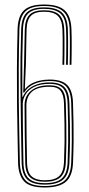

<svg xmlns="http://www.w3.org/2000/svg" viewBox="-20 -825 394 852"><path d="M178 7Q111.8 7 86.6 -20.6Q61.5 -48.2 60.2 -103.2Q59.2 -155 57.9 -219.2Q56.5 -283.5 55.6 -358.5Q54.8 -433.5 55.1 -518Q55.5 -602.5 58 -695Q59 -734.2 71.2 -758.5Q83.5 -782.8 108.9 -793.9Q134.2 -805 175 -805Q217 -805 243.4 -794Q269.8 -783 282.6 -759Q295.5 -735 297 -696Q297.8 -677.8 298 -657.5Q298.2 -637.2 298.1 -616.5Q298 -595.8 297.8 -575.8Q297.5 -555.8 297 -537.5H289Q289.5 -558 289.8 -578.1Q290 -598.2 290.1 -618.1Q290.2 -638 290 -657.5Q289.8 -677 289 -695.8Q287.8 -732.8 275.5 -755.2Q263.2 -777.8 238.6 -788.1Q214 -798.5 175 -798.5Q137 -798.5 113.4 -788Q89.8 -777.5 78.4 -754.8Q67 -732 66 -694.8Q63.8 -606.2 63.2 -526Q62.8 -445.8 63.5 -372.4Q64.2 -299 65.6 -232Q67 -165 68.2 -103Q69.5 -51.2 93 -25.4Q116.5 0.5 178 0.5Q239.2 0.5 266.6 -23.8Q294 -48 296 -103.2Q298.2 -158.2 298.6 -198.9Q299 -239.5 298.2 -278.2Q297.5 -317 296 -366.8Q294.8 -418 273.2 -441.8Q251.8 -465.5 200 -465.5Q180.2 -465.5 163 -462.2Q145.8 -459 131.4 -452.5Q117 -446 105.9 -436.4Q94.8 -426.8 87 -414H83L87 -551.2Q87.2 -557.2 87.5 -575.1Q87.8 -593 88.4 -622.8Q89 -652.5 90 -694.2Q91.2 -739.8 111 -759.6Q130.8 -779.5 175 -779.5Q221.2 -779.5 242.2 -759.9Q263.2 -740.2 265 -694.8Q265.8 -676 266 -656.1Q266.2 -636.2 266.1 -615.9Q266 -595.5 265.8 -575.8Q265.5 -556 265 -537.5H257Q257.5 -559 257.8 -580.1Q258 -601.2 258.1 -621.4Q258.2 -641.5 258 -660Q257.8 -678.5 257 -695Q255.2 -736.8 236.2 -754.9Q217.2 -773 175 -773Q135 -773 117.1 -754.8Q99.2 -736.5 98 -694.2Q97 -653 96.4 -620.8Q95.8 -588.5 95.5 -568Q95.2 -547.5 95 -541.2L90.2 -430.8H92.2Q102.2 -444 118.5 -453.1Q134.8 -462.2 155.6 -467.1Q176.5 -472 200 -472Q254.5 -472 278.5 -447.6Q302.5 -423.2 304 -367Q305.5 -316.8 306.2 -277.9Q307 -239 306.6 -198.6Q306.2 -158.2 304 -103Q301.8 -44.2 272.6 -18.6Q243.5 7 178 7ZM178 -5.8Q125.5 -5.8 101.4 -28.2Q77.2 -50.8 76 -104.2Q75.5 -130.2 74.6 -173.6Q73.8 -217 73 -269.9Q72.2 -322.8 71.5 -377.9Q70.8 -433 70.6 -483.4Q70.5 -533.8 71 -571.2Q71.2 -577.2 71.5 -590.2Q71.8 -603.2 72.4 -628.2Q73 -653.2 74 -694.8Q75 -729.5 85.5 -751Q96 -772.5 118 -782.4Q140 -792.2 175 -792.2Q229.8 -792.2 254.4 -769.8Q279 -747.2 281 -695.5Q282 -671 282.1 -643.6Q282.2 -616.2 281.9 -589.1Q281.5 -562 281 -537.5H273Q273.5 -558.2 273.8 -579.4Q274 -600.5 274.1 -621Q274.2 -641.5 274 -660.5Q273.8 -679.5 273 -695.5Q271.2 -746 247.1 -765.9Q223 -785.8 175 -785.8Q126.5 -785.8 104.9 -764.6Q83.2 -743.5 82 -694.5Q80.2 -632.8 79.8 -601.5Q79.2 -570.2 79 -561.2V-395.2H81Q90 -415.5 106.8 -429.8Q123.5 -444 147.2 -451.6Q171 -459.2 200 -459.2Q246 -459.2 266.4 -437.8Q286.8 -416.2 288 -366.5Q289.5 -316 290.2 -277.2Q291 -238.5 290.6 -198.4Q290.2 -158.2 288 -103.5Q286 -51.2 260.5 -28.5Q235 -5.8 178 -5.8ZM178 -12.2Q231 -12.2 254.6 -33.6Q278.2 -55 280 -104Q282 -156.2 282.5 -195.6Q283 -235 282.2 -274.5Q281.5 -314 280 -366.5Q278.8 -411.2 261 -432Q243.2 -452.8 200 -452.8Q157 -452.8 130.9 -439.2Q104.8 -425.8 92.9 -405.2Q81 -384.8 81 -364Q81 -314.8 81.5 -268.1Q82 -221.5 82.6 -179.9Q83.2 -138.2 84 -103.5Q85.2 -51.8 108.8 -32Q132.2 -12.2 178 -12.2ZM178 -18.5Q136.5 -18.5 114.8 -37Q93 -55.5 92 -103.8Q90.5 -174 89.8 -234.8Q89 -295.5 89 -359.2Q89 -398.2 117.8 -422.4Q146.5 -446.5 200 -446.5Q237.5 -446.5 254.2 -427.9Q271 -409.2 272 -366.2Q273.5 -315.8 274.2 -277Q275 -238.2 274.6 -198.4Q274.2 -158.5 272 -104.2Q270.2 -58.2 248.4 -38.4Q226.5 -18.5 178 -18.5ZM178 -25Q222.8 -25 242.5 -43.5Q262.2 -62 264 -104.5Q266 -157 266.5 -196.1Q267 -235.2 266.2 -274.4Q265.5 -313.5 264 -366Q263 -403.5 249.1 -421.8Q235.2 -440 200 -440Q146.5 -440 121.8 -418Q97 -396 97 -356Q97 -286 98 -221.9Q99 -157.8 100 -104Q101 -58.8 120.9 -41.9Q140.8 -25 178 -25Z"/></svg>

Font: Big Shoulders Inline Text Thin Thin
Style: Regular
Weight: 250
Version: Version 2.002